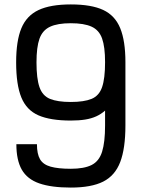

<svg xmlns="http://www.w3.org/2000/svg" viewBox="-20 -834 640 868"><path d="M300 -814Q393 -814 446.5 -789Q500 -764 523.5 -706.5Q547 -649 547 -553V-267Q547 -163 523.5 -101.5Q500 -40 446.5 -13Q393 14 300 14Q212 14 157.5 -5Q103 -24 78.5 -67Q54 -110 54 -182H147Q147 -138 161 -114Q175 -90 209 -80.5Q243 -71 300 -71Q360 -71 394 -88Q428 -105 441.5 -148Q455 -191 455 -267V-334Q437 -318 415 -308Q393 -298 365 -293.5Q337 -289 300 -289Q208 -289 154 -312.5Q100 -336 76.5 -393.5Q53 -451 53 -552Q53 -649 76.5 -706Q100 -763 154 -788.5Q208 -814 300 -814ZM300 -729Q240 -729 206 -713Q172 -697 158.5 -659Q145 -621 145 -552Q145 -479 158.5 -440Q172 -401 206 -387Q240 -373 300 -373Q360 -373 394 -387Q428 -401 441.5 -440Q455 -479 455 -553Q455 -622 441.5 -660Q428 -698 394 -713.5Q360 -729 300 -729Z"/></svg>

Font: Victor Mono Thin SemiBold
Style: Regular
Weight: 600
Monospace: yes
Version: Version 1.561;gftools[0.9.30]